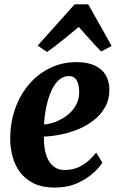

<svg xmlns="http://www.w3.org/2000/svg" viewBox="-20 -858 548 890"><path d="M454.5 -104Q441.5 -82.5 411.8 -55.5Q382 -28.5 337.2 -8.5Q292.5 11.5 233.5 11.5Q177 11.5 137.5 -7.5Q98 -26.5 73.8 -58.8Q49.5 -91 38.5 -131Q27.5 -171 27.5 -212Q27 -289 50.2 -354.2Q73.5 -419.5 115 -467.8Q156.5 -516 212.5 -543Q268.5 -570 333.5 -570Q386.5 -570 420 -554Q453.5 -538 469.8 -510Q486 -482 487 -447.5Q488 -399.5 468.2 -363.2Q448.5 -327 415.2 -301Q382 -275 341.5 -258.5Q301 -242 259.8 -234Q218.5 -226 183.5 -225Q183 -189 188.8 -160.2Q194.5 -131.5 206.8 -111.5Q219 -91.5 236.8 -80.8Q254.5 -70 278.5 -70Q314.5 -70 342.2 -82.2Q370 -94.5 390.5 -113.2Q411 -132 426 -150.5ZM301 -505.5Q271 -505.5 249.5 -484Q228 -462.5 214.2 -428.2Q200.5 -394 193 -355Q185.5 -316 184 -281Q203 -282 225.5 -289Q248 -296 269.8 -308.8Q291.5 -321.5 309.5 -340Q327.5 -358.5 337.8 -382.5Q348 -406.5 347 -436Q345.5 -470.5 334 -488Q322.5 -505.5 301 -505.5ZM198 -617 154.5 -646.5 326 -838H389L497.5 -645L449 -619.5Q423 -645.5 397 -674.8Q371 -704 345 -733Q309 -703.5 272 -673.2Q235 -643 198 -617Z"/></svg>

Font: Merriweather 20pt ExtraBold
Style: Italic
Weight: 800
Italic angle: -7.8°
Version: Version 2.101